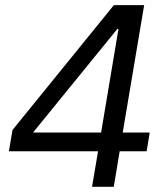

<svg xmlns="http://www.w3.org/2000/svg" viewBox="-20 -718 640 738"><path d="M417.3 0 440 -136.7H543.7L555.4 -208.5H451.7L534.1 -698.2H417.6L28.1 -218.4L14.2 -136.7H356.9L333.8 0ZM106.9 -208.5 431.1 -606.9H435.4L368.6 -208.5Z"/></svg>

Font: Margiela Mono Italic Text It
Style: Regular
Weight: 400
Designer: Mike Abbink, Paul van der Laan, Pieter van Rosmalen
Foundry: Bold Monday
Version: Version 2.003 2021